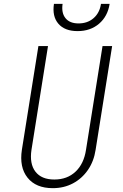

<svg xmlns="http://www.w3.org/2000/svg" viewBox="-20 -970 640 1000"><path d="M255 10Q167 10 123.5 -44.5Q80 -99 94 -190L180 -730H230L144 -190Q133 -117 164.5 -76Q196 -35 263 -35Q330 -35 373.5 -76Q417 -117 428 -190L514 -730H564L478 -190Q469 -130 438 -85Q407 -40 360 -15Q313 10 255 10ZM384 -808Q317 -808 284 -846.5Q251 -885 261 -950H306Q299 -903 321 -875.5Q343 -848 389 -848Q436 -848 467.5 -875.5Q499 -903 506 -950H551Q541 -885 496 -846.5Q451 -808 384 -808Z"/></svg>

Font: JetBrains Mono Thin
Style: Italic
Weight: 100
Italic angle: -9°
Monospace: yes
Designer: Philipp Nurullin, Konstantin Bulenkov
Foundry: JetBrains
Version: Version 2.305; ttfautohint (v1.8.4.7-5d5b)